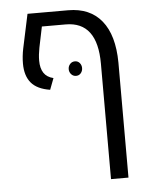

<svg xmlns="http://www.w3.org/2000/svg" viewBox="-54 -599 654 843"><g transform="rotate(-5 273.5 -177.5)"><path d="M478 -307V200H401V-309Q401 -494 262 -494H157L138 -402Q132 -371 132 -346Q132 -312 145.5 -291.5Q159 -271 188 -264L169 -214Q112 -223 86 -254Q60 -285 60 -339Q60 -371 67 -405L99 -555H278Q374 -555 425.5 -491.5Q477 -428 478 -307ZM317 -297Q317 -284 309 -274.5Q301 -265 288 -265Q275 -265 266.5 -274.5Q258 -284 258 -297Q258 -310 266.5 -319.5Q275 -329 288 -329Q301 -329 309 -319.5Q317 -310 317 -297Z"/></g></svg>

Font: Assistant-zap
Style: zap
Weight: 400
Designer: Hebrew By Ben Nathan, Latin by Paul Hunt
Version: Version 2.001